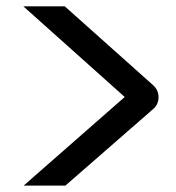

<svg xmlns="http://www.w3.org/2000/svg" viewBox="-20 -640 553 602"><path d="M183.1 -620.1 460 -373Q477.1 -357.4 477.1 -335Q477.1 -324.2 472.7 -314.5Q468.3 -304.7 460 -297.9L185.1 -58.1H54.2L371.1 -335.9L53.2 -620.1Z"/></svg>

Font: Bruno Ace SC
Style: Regular
Weight: 400
Designer: Astigmatic (AOETI)
Foundry: Astigmatic (AOETI)
Version: Version 1.000